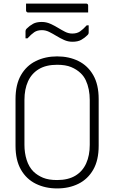

<svg xmlns="http://www.w3.org/2000/svg" viewBox="-20 -1036 640 1076"><path d="M300 -720Q367 -720 419.5 -694Q472 -668 502.5 -615Q533 -562 533 -481V-219Q533 -138 502.5 -85Q472 -32 419.5 -6Q367 20 300 20Q234 20 181 -6Q128 -32 97.5 -85Q67 -138 67 -219V-481Q67 -562 97.5 -615Q128 -668 181 -694Q234 -720 300 -720ZM117 -224Q117 -179 129.5 -139.5Q142 -100 168 -74Q190 -53 221 -40Q252 -27 300 -27Q362 -27 402.5 -51.5Q443 -76 463 -120.5Q483 -165 483 -224V-476Q483 -506 477.5 -534Q472 -562 461 -585.5Q450 -609 432 -626Q410 -647 379 -660Q348 -673 300 -673Q238 -673 197.5 -648.5Q157 -624 137 -580Q117 -536 117 -476ZM385 -848Q411 -848 428 -859.5Q445 -871 466 -894H477Q477 -885 477 -875Q477 -865 477 -854Q477 -851 476 -847.5Q475 -844 470 -839Q454 -823 435 -812.5Q416 -802 386 -802Q361 -802 339 -812Q317 -822 296.5 -834.5Q276 -847 256 -857Q236 -867 215 -867Q189 -867 172 -855.5Q155 -844 134 -821H123Q123 -830 123 -840.5Q123 -851 123 -861Q123 -863 124 -867Q125 -871 130 -876Q146 -892 165 -902.5Q184 -913 214 -913Q239 -913 261.5 -903Q284 -893 304.5 -880.5Q325 -868 344.5 -858Q364 -848 385 -848ZM126 -1016H463Q468 -1016 471 -1013Q474 -1010 474 -1005Q474 -995 474 -985.5Q474 -976 474 -966H137Q134 -966 131.5 -967.5Q129 -969 127.5 -971.5Q126 -974 126 -977Q126 -987 126 -996.5Q126 -1006 126 -1016Z"/></svg>

Font: Recursive Monospace Light
Style: Regular
Weight: 300
Version: Version 1.047